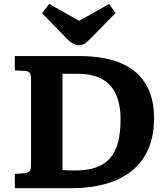

<svg xmlns="http://www.w3.org/2000/svg" viewBox="-20 -997 891 1017"><path d="M58.5 0V-76L110.5 -79.5Q130 -81.5 137.2 -91Q144.5 -100.5 144.5 -131V-574Q144.5 -598.5 138.5 -609.5Q132.5 -620.5 108.5 -621.5L58.5 -624V-700H403.5Q469.5 -700 528.8 -689.3Q588 -678.5 637 -655Q686 -631.5 721.5 -593Q757 -554.5 776.5 -499.8Q796 -445 796 -371Q796 -280.5 767 -211.2Q738 -142 681.8 -95Q625.5 -48 542.8 -24Q460 0 352.5 0ZM378.5 -94Q443.5 -94 489 -110.3Q534.5 -126.5 563.2 -159.5Q592 -192.5 605.2 -243.5Q618.5 -294.5 618.5 -364Q618.5 -447 592.7 -500.5Q567 -554 517 -580Q467 -606 393 -606H311V-96Q324 -95 342.5 -94.5Q361 -94 378.5 -94ZM397 -757.5Q381 -757.5 366.2 -765.8Q351.5 -774 331 -795L203 -927L240.5 -976.5L399 -886.5L558 -976L592 -927.5L459.5 -793Q441.5 -774.5 428.8 -766Q416 -757.5 397 -757.5Z"/></svg>

Font: Literata Variable Black
Style: Regular
Weight: 900
Designer: Latin by Veronika Burian and Jose Scaglione. Greek by Irene Vlachou. Cyrillic by Vera Evstafieva.
Foundry: TypeTogether
Version: Version 3.021